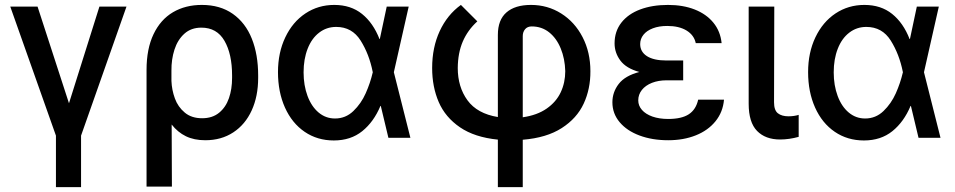

<svg xmlns="http://www.w3.org/2000/svg" viewBox="-20 -557 3861 776"><path d="M131.8 -530.3 258.8 -139.6 381.8 -530.3H491.2L307.6 -8.8V199.2H206.1V-8.8L21.5 -530.3Z M795.9 -537.1Q869.6 -537.1 920.9 -501Q972.2 -464.8 997.8 -400.6Q1023.4 -336.4 1023.4 -252V-242.2Q1023.4 -168 997.3 -110.8Q971.2 -53.7 922.9 -22Q874.5 9.8 809.6 9.8Q764.6 9.8 731.4 -6.3Q698.2 -22.5 673.8 -53.7L674.8 197.3H572.3V-274.4Q572.3 -359.9 600.6 -418.9Q628.9 -478 679.2 -507.6Q729.5 -537.1 795.9 -537.1ZM672.9 -230Q674.3 -193.4 686.8 -159.2Q699.2 -125 726.6 -102.1Q753.9 -79.1 796.9 -79.1Q838.4 -79.1 865.5 -101.3Q892.6 -123.5 905.3 -160.2Q918 -196.8 918 -242.2V-252Q918 -338.9 887.2 -392.1Q856.4 -445.3 793.9 -445.3Q752.4 -445.3 725.1 -420.7Q697.8 -396 685.1 -356.4Q672.4 -316.9 672.9 -271.5Z M1103.5 -265.6Q1103.5 -344.2 1133.1 -406.2Q1162.6 -468.3 1214.4 -502.7Q1266.1 -537.1 1331.1 -537.1Q1397.9 -537.1 1443.1 -500.7Q1488.3 -464.4 1513.7 -399.4H1515.1L1543 -530.3H1631.8L1571.8 -265.1L1638.7 0H1549.8L1519 -128.9H1517.6Q1490.7 -64.5 1444.1 -26.9Q1397.5 10.7 1329.1 10.7Q1262.7 10.7 1211.4 -24.2Q1160.2 -59.1 1131.8 -122.1Q1103.5 -185.1 1103.5 -265.6ZM1334 -78.1Q1377 -78.1 1408.2 -108.2Q1439.5 -138.2 1458 -179.9Q1476.6 -221.7 1486.3 -263.7L1486.8 -265.1L1486.3 -266.6Q1472.2 -337.9 1437.5 -393.1Q1402.8 -448.2 1338.9 -448.2Q1299.8 -448.2 1269.8 -425Q1239.7 -401.9 1223.4 -360.1Q1207 -318.4 1207 -264.6Q1207 -211.9 1222.9 -169.2Q1238.8 -126.5 1267.6 -102.3Q1296.4 -78.1 1334 -78.1Z M2126 -537.1Q2193.4 -537.1 2248.3 -502.4Q2303.2 -467.8 2334.7 -406.7Q2366.2 -345.7 2366.2 -269.5Q2366.7 -197.8 2339.1 -138.2Q2311.5 -78.6 2250.2 -39.3Q2189 0 2092.8 7.8V199.2H1992.2V7.3Q1898.4 -2 1839.1 -42.5Q1779.8 -83 1753.2 -144.5Q1726.6 -206.1 1726.6 -282.2Q1726.6 -365.2 1757.1 -431.2Q1787.6 -497.1 1842.8 -537.1L1909.2 -470.7Q1870.1 -435.1 1850.3 -388.9Q1830.6 -342.8 1830.1 -282.2Q1830.1 -205.6 1869.4 -151.6Q1908.7 -97.7 1992.2 -84V-416Q1992.2 -476.6 2026.9 -506.8Q2061.5 -537.1 2126 -537.1ZM2264.6 -269.5Q2263.2 -319.8 2246.3 -361.1Q2229.5 -402.3 2199.5 -426.3Q2169.4 -450.2 2128.9 -450.2Q2111.8 -450.2 2102.3 -439Q2092.8 -427.7 2092.8 -411.1V-83Q2150.9 -91.3 2189.5 -118.2Q2228 -145 2246.3 -184.1Q2264.6 -223.1 2264.6 -269.5Z M2564 -266.1Q2510.7 -280.8 2487.3 -312.3Q2463.9 -343.8 2463.9 -381.8Q2463.9 -430.2 2491.2 -465.3Q2518.6 -500.5 2567.4 -518.8Q2616.2 -537.1 2679.7 -537.1Q2740.7 -537.1 2787.8 -518.6Q2835 -500 2863.3 -465.3Q2891.6 -430.7 2896.5 -382.8H2792Q2785.2 -415 2754.9 -433.6Q2724.6 -452.1 2676.8 -452.1Q2643.6 -452.1 2618.7 -442.6Q2593.8 -433.1 2580.6 -416.5Q2567.4 -399.9 2567.4 -378.9Q2567.4 -347.7 2594.7 -330.1Q2622.1 -312.5 2673.8 -312.5H2741.2V-232.4H2673.8Q2641.1 -232.4 2615 -222.2Q2588.9 -211.9 2574.2 -193.4Q2559.6 -174.8 2559.6 -151.4Q2559.6 -129.9 2574.5 -112.8Q2589.4 -95.7 2616.9 -85.9Q2644.5 -76.2 2680.7 -76.2Q2734.9 -76.2 2763.9 -95.2Q2793 -114.3 2801.8 -154.3H2906.2Q2901.9 -104 2871.8 -66.9Q2841.8 -29.8 2792.2 -10Q2742.7 9.8 2680.7 9.8Q2616.2 9.8 2564.9 -9.3Q2513.7 -28.3 2484.4 -63.2Q2455.1 -98.1 2455.1 -143.6Q2455.1 -184.6 2480.7 -217.8Q2506.3 -251 2564 -266.1Z M3109.4 -530.3 3108.4 -143.6Q3108.4 -111.3 3124 -99.1Q3139.6 -86.9 3167 -86.9Q3178.2 -86.9 3189.5 -88.6Q3200.7 -90.3 3208 -92.8V-3.9Q3169.4 6.8 3132.8 6.8Q3073.7 6.8 3039.8 -27.8Q3005.9 -62.5 3005.9 -137.7V-530.3Z M3246.1 -265.6Q3246.1 -344.2 3275.6 -406.2Q3305.2 -468.3 3356.9 -502.7Q3408.7 -537.1 3473.6 -537.1Q3540.5 -537.1 3585.7 -500.7Q3630.9 -464.4 3656.2 -399.4H3657.7L3685.5 -530.3H3774.4L3714.4 -265.1L3781.2 0H3692.4L3661.6 -128.9H3660.2Q3633.3 -64.5 3586.7 -26.9Q3540 10.7 3471.7 10.7Q3405.3 10.7 3354 -24.2Q3302.7 -59.1 3274.4 -122.1Q3246.1 -185.1 3246.1 -265.6ZM3476.6 -78.1Q3519.5 -78.1 3550.8 -108.2Q3582 -138.2 3600.6 -179.9Q3619.1 -221.7 3628.9 -263.7L3629.4 -265.1L3628.9 -266.6Q3614.7 -337.9 3580.1 -393.1Q3545.4 -448.2 3481.4 -448.2Q3442.4 -448.2 3412.4 -425Q3382.3 -401.9 3366 -360.1Q3349.6 -318.4 3349.6 -264.6Q3349.6 -211.9 3365.5 -169.2Q3381.3 -126.5 3410.2 -102.3Q3439 -78.1 3476.6 -78.1Z"/></svg>

Font: Pretendard GOV Medium
Style: Regular
Weight: 500
Designer: Base glyphs from Inter by Rasmus Andersson; Hangeul glyphs from Noto Sans CJK(Source Han Sans) by Jang Soo-young and Kan
Foundry: Kil Hyung-jin
Version: Version 1.309